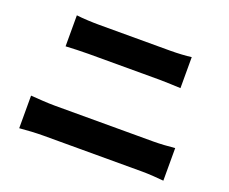

<svg xmlns="http://www.w3.org/2000/svg" viewBox="-110 -871 1220 1024"><g transform="rotate(20 500.0 -359.5)"><path d="M82 -24C122 -28 178 -31 219 -31H779C810 -31 861 -28 900 -24V-209C863 -205 815 -202 779 -202H219C178 -202 124 -206 82 -209ZM165 -519C201 -521 254 -523 294 -523H699C735 -523 787 -520 817 -519V-695C788 -691 741 -688 699 -688H293C258 -688 204 -690 165 -695Z"/></g></svg>

Font: Noto Sans CJK Black
Style: Bold
Weight: 900
Designer: Ryoko NISHIZUKA (kana & ideographs); Paul D. Hunt (Latin, Greek & Cyrillic); Wenlong ZHANG (bopomofo); Sandoll Communica
Foundry: Adobe Systems Incorporated
Version: Version 1.000;PS 1;hotconv 1.0.78;makeotf.lib2.5.61930